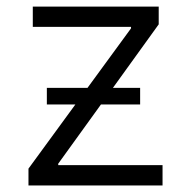

<svg xmlns="http://www.w3.org/2000/svg" viewBox="-20 -566 582 586"><path d="M66.9 0H476.1V-62H157.7V-66.4L288.1 -247.1H407.7V-297.9H324.7L464.4 -491.7V-545.9H80.1V-483.9H379.9V-479.5L247.1 -297.9H123V-247.1H210L66.9 -51.3Z"/></svg>

Font: Raveo Light
Style: Regular
Weight: 300
Designer: Jakub Foglar, Rasmus Andersson (Inter)
Foundry: Jakubfoglar.com
Version: Version 1.100;Glyphs 3.2.3 (3260)